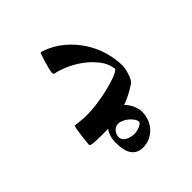

<svg xmlns="http://www.w3.org/2000/svg" viewBox="-127 -368 558 558"><g transform="rotate(-45 151.5 -89.0)"><path d="M214.4 38.6Q214.4 54.2 209 67.9Q203.6 81.5 194.1 91.8Q184.6 102.1 171.4 108.2Q158.2 114.3 142.6 114.3Q120.1 114.3 108.2 98.1Q96.2 82 96.2 47.4Q96.2 22 109.4 3.4Q104 3.4 99.1 3.7Q94.2 3.9 88.9 3.9Q64 3.9 50.5 2.7Q37.1 1.5 37.1 -2.9Q37.1 -4.4 38.3 -15.4Q39.6 -26.4 41 -38.8Q42.5 -51.3 44.4 -61.5Q46.4 -71.8 47.9 -71.8Q48.8 -71.8 54 -71Q59.1 -70.3 66.2 -69.6Q73.2 -68.8 81.1 -68.4Q88.9 -67.9 95.2 -67.9Q112.8 -67.9 136.7 -71Q160.6 -74.2 183.3 -79.6Q206.1 -85 223.9 -91.6Q241.7 -98.1 247.1 -105Q244.6 -128.4 229.2 -148.2Q213.9 -168 193.4 -183.1Q172.9 -198.2 150.6 -207.8Q128.4 -217.3 111.8 -220.2Q110.4 -221.2 109.6 -222.9Q108.9 -224.6 108.9 -226.1Q108.9 -230 111.3 -240.7Q113.8 -251.5 117.2 -262.9Q120.6 -274.4 123.8 -283.2Q127 -292 127.9 -292Q129.9 -292 132.8 -291Q166.5 -279.8 191.9 -258.5Q217.3 -237.3 234.4 -210.9Q251.5 -184.6 260.3 -154.8Q269 -125 269 -97.2Q269 -90.3 267.3 -82Q265.6 -73.7 262.9 -65.7Q260.3 -57.6 256.6 -51.3Q252.9 -44.9 249 -42Q221.2 -23.4 191.4 -12.2Q201.7 -2.4 208 11.7Q214.4 25.9 214.4 38.6ZM187.5 52.7Q187.5 46.9 182.9 40Q178.2 33.2 171.4 27.3Q164.6 21.5 156.2 17.6Q147.9 13.7 140.6 13.7Q128.4 13.7 121.1 22.9Q113.8 32.2 113.8 43Q113.8 54.7 126.2 61.5Q138.7 68.4 153.8 68.4Q158.2 68.4 164.1 67.1Q169.9 65.9 175 63.7Q180.2 61.5 183.8 58.6Q187.5 55.7 187.5 52.7Z"/></g></svg>

Font: Scheherazade Rohingya
Style: Regular
Weight: 400
Designer: SIL International
Foundry: SIL International
Version: Version 2.000 (build 440/429)